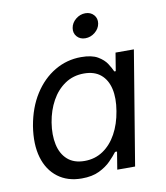

<svg xmlns="http://www.w3.org/2000/svg" viewBox="-85 -819 777 901"><g transform="rotate(-10 304.0 -368.5)"><path d="M232.4 11.7Q165 11.7 118.7 -23.2Q72.3 -58.1 53.7 -121.3Q35.2 -184.6 48.8 -270.5Q63.5 -356.4 103.3 -418.9Q143.1 -481.4 200.9 -515.6Q258.8 -549.8 326.7 -549.8Q377.4 -549.8 405.8 -533.2Q434.1 -516.6 448 -494.9Q461.9 -473.1 469.2 -456.5H476.1L490.2 -542.5H577.6L487.8 0H402.8L416.5 -84H407.2Q393.6 -65.9 371.8 -43.7Q350.1 -21.5 316.2 -4.9Q282.2 11.7 232.4 11.7ZM259.8 -66.9Q309.1 -66.9 347.7 -92.8Q386.2 -118.7 411.6 -164.8Q437 -210.9 446.8 -271.5Q457 -331.5 446.8 -376.5Q436.5 -421.4 406.5 -446.5Q376.5 -471.7 326.7 -471.7Q275.4 -471.7 236.1 -445.1Q196.8 -418.5 171.9 -373.3Q147 -328.1 137.7 -271.5Q128.4 -213.4 138.4 -167Q148.4 -120.6 178.7 -93.8Q209 -66.9 259.8 -66.9ZM362.8 -633.3Q337.9 -633.3 323 -650.1Q308.1 -667 312 -690.9Q315.9 -715.3 336.7 -732.2Q357.4 -749 382.3 -749Q407.2 -749 422.4 -732.2Q437.5 -715.3 433.6 -690.9Q429.7 -667 408.9 -650.1Q388.2 -633.3 362.8 -633.3Z"/></g></svg>

Font: Inter 16pt
Style: Italic
Weight: 400
Italic angle: -9.3988°
Version: Version 4.001;git-66647c0bb